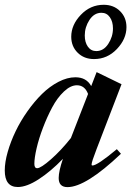

<svg xmlns="http://www.w3.org/2000/svg" viewBox="-52 -767 553 798"><path d="M338.9 -521.5Q297.4 -521.5 270.8 -547.9Q244.1 -574.2 244.1 -614.3Q244.1 -663.6 283.9 -705.3Q323.7 -747.1 378.9 -747.1Q420.4 -747.1 447 -720.7Q473.6 -694.3 473.6 -654.3Q473.6 -605 433.8 -563.2Q394 -521.5 338.9 -521.5ZM348.1 -554.7Q378.4 -554.7 397.9 -584.5Q417.5 -614.3 417.5 -648.9Q417.5 -677.2 404.5 -695.6Q391.6 -713.9 369.6 -713.9Q339.4 -713.9 319.8 -684.1Q300.3 -654.3 300.3 -619.6Q300.3 -591.3 313.2 -573Q326.2 -554.7 348.1 -554.7ZM22 10.3Q-32.2 10.3 -32.2 -58.6Q-32.2 -92.8 -20 -135.5Q-7.8 -178.2 12.7 -220.9Q33.2 -263.7 62 -304.4Q90.8 -345.2 122.6 -376.5Q154.3 -407.7 190.9 -426.8Q227.5 -445.8 261.2 -445.8Q307.1 -445.8 327.1 -409.2L349.6 -467.3L453.1 -417L349.1 -146.5Q328.6 -93.8 328.6 -83Q328.6 -79.1 332 -79.1Q352.5 -79.1 433.6 -147L450.7 -127.9Q304.7 10.7 228.5 10.7Q191.9 10.7 191.9 -27.3Q191.9 -55.2 209.5 -106.9Q158.7 -54.2 108.9 -22Q59.1 10.3 22 10.3ZM90.8 -85.9Q90.8 -67.9 102.5 -67.9Q117.7 -67.9 160.2 -105.2Q202.6 -142.6 242.7 -193.4L314 -376.5Q300.3 -412.6 267.6 -412.6Q241.2 -412.6 213.6 -386.5Q186 -360.4 164.8 -320.6Q143.6 -280.8 126.5 -235.8Q109.4 -190.9 100.1 -150.6Q90.8 -110.4 90.8 -85.9Z"/></svg>

Font: Elstob Grade
Style: Italic
Weight: 400
Italic angle: -20°
Designer: Peter S. Baker
Version: Version 1.015